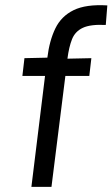

<svg xmlns="http://www.w3.org/2000/svg" viewBox="-20 -725 437 746"><path d="M391 -628Q332 -631 302 -617Q272 -603 260 -573Q248 -543 242 -497L335 -499L327 -430H234L180 1H102L155 -430H67L75 -499L164 -501Q172 -567 195 -614.5Q218 -662 266 -685.5Q314 -709 397 -704Z"/></svg>

Font: Kulim Park
Style: Italic
Weight: 400
Italic angle: -8°
Designer: Noponies / Dale Sattler
Foundry: Noponies
Version: Version 1.000; ttfautohint (v1.8.3)